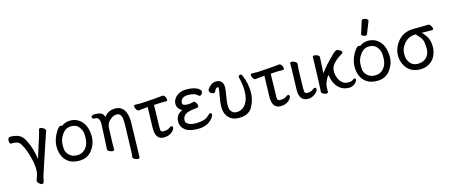

<svg xmlns="http://www.w3.org/2000/svg" viewBox="-82 -1492 5623 2406"><g transform="rotate(-15 2729.5 -288.5)"><path d="M239 185Q223 185 203 166.5Q183 148 183 131V126Q212 51 214 14L215 -11Q215 -78 194 -160Q167 -272 122 -350Q105 -381 81.5 -393Q58 -405 18 -405Q5 -405 -3 -404Q-27 -404 -27 -446Q-27 -491 4 -491Q62 -491 110 -472Q158 -453 191 -389Q253 -273 271 -119L270 -134L352 -391Q373 -461 377 -484Q380 -498 399 -498Q415 -498 437 -483Q459 -468 461 -450Q461 -445 456 -435Q444 -406 286 74Q277 101 263 168Q257 185 239 185Z M758 -49Q805 -49 841 -74Q914 -127 914 -241Q914 -249 912.5 -287.5Q911 -326 878 -373Q845 -420 775 -420Q705 -420 659 -356Q613 -292 613 -220Q613 -214 614.5 -171Q616 -128 654 -88.5Q692 -49 758 -49ZM766 24Q657 24 598 -38Q534 -105 534 -220Q534 -296 576 -377Q622 -460 650 -460Q663 -460 668 -453Q718 -492 780 -492Q842 -492 889 -462Q991 -397 994 -232Q994 -136 934 -56Q874 24 766 24Z M1483 193Q1466 193 1442.5 182.5Q1419 172 1418 156L1417 153Q1423 110 1424 65L1434 -274Q1434 -316 1430.5 -344.5Q1427 -373 1412 -394Q1397 -415 1361 -415Q1324 -415 1278.5 -377.5Q1233 -340 1229 -279Q1222 -104 1222 -74Q1222 -10 1221.5 3Q1221 16 1200 16Q1184 16 1159.5 4.5Q1135 -7 1135 -26Q1139 -64 1151 -350Q1151 -364 1149 -379Q1143 -437 1093 -437Q1054 -437 1054 -463Q1054 -489 1107 -489Q1211 -489 1221 -420Q1274 -492 1365 -492Q1456 -492 1493 -408Q1516 -354 1516 -281V-270Q1505 73 1504 179Q1504 193 1483 193Z M1865 17Q1758 17 1758 -127L1766 -404Q1715 -401 1688 -397Q1661 -393 1649 -392Q1632 -392 1618 -413.5Q1604 -435 1604 -454Q1604 -473 1621 -473L1698 -471Q1898 -483 1982 -493Q1999 -493 2012 -471.5Q2025 -450 2025 -433Q2025 -413 2008 -413L1943 -414Q1921 -414 1849 -409L1842 -118L1843 -86Q1846 -62 1875 -59Q1936 -59 1959 -81Q1977 -95 1989 -95Q2007 -95 2007 -74Q2007 -58 1989 -36Q1944 17 1865 17Z M2305 24Q2197 24 2144 -15Q2087 -58 2087 -127Q2087 -220 2178 -256Q2158 -259 2134.5 -286Q2111 -313 2111 -352Q2111 -384 2131 -416Q2151 -448 2191.5 -470Q2232 -492 2291 -492Q2397 -492 2449 -452Q2472 -434 2472 -419Q2472 -398 2458 -384Q2444 -370 2436 -370Q2426 -370 2411 -385Q2377 -419 2295 -419Q2239 -419 2216 -395.5Q2193 -372 2193 -350Q2193 -348 2193.5 -335.5Q2194 -323 2209.5 -314.5Q2225 -306 2261 -306Q2297 -306 2336 -318Q2354 -318 2367.5 -297Q2381 -276 2381 -257Q2381 -236 2364 -235Q2274 -226 2238.5 -213Q2203 -200 2186 -176Q2169 -152 2169 -125Q2169 -122 2169.5 -106.5Q2170 -91 2204 -71Q2238 -51 2296 -51Q2355 -51 2398 -63Q2441 -75 2476 -111Q2490 -127 2504 -127Q2520 -127 2520 -109Q2520 -75 2474 -34Q2412 24 2305 24Z M2840 24Q2779 24 2741 1Q2657 -50 2657 -167Q2657 -217 2671 -291Q2687 -381 2687 -403Q2687 -418 2679 -418Q2651 -418 2630 -369Q2625 -358 2609 -358Q2595 -358 2576 -370.5Q2557 -383 2557 -404Q2557 -414 2562 -422Q2588 -458 2613.5 -475Q2639 -492 2677 -492Q2714 -492 2738 -472Q2767 -446 2767 -393Q2767 -363 2748 -254Q2739 -201 2739 -166Q2739 -152 2742 -127.5Q2745 -103 2767 -78.5Q2789 -54 2827 -54Q2905 -54 2951 -123Q2991 -183 2991 -287Q2991 -372 2966 -468Q2966 -481 2972.5 -488.5Q2979 -496 2989 -496Q3007 -496 3017 -474Q3063 -359 3063 -253Q3063 -152 3014.5 -64Q2966 24 2840 24Z M3379 17Q3272 17 3272 -127L3280 -404Q3229 -401 3202 -397Q3175 -393 3163 -392Q3146 -392 3132 -413.5Q3118 -435 3118 -454Q3118 -473 3135 -473L3212 -471Q3412 -483 3496 -493Q3513 -493 3526 -471.5Q3539 -450 3539 -433Q3539 -413 3522 -413L3457 -414Q3435 -414 3363 -409L3356 -118L3357 -86Q3360 -62 3389 -59Q3450 -59 3473 -81Q3491 -95 3503 -95Q3521 -95 3521 -74Q3521 -58 3503 -36Q3458 17 3379 17Z M3735 17Q3624 17 3624 -126L3628 -254Q3633 -397 3633 -429L3632 -470Q3634 -485 3651 -485Q3663 -485 3679 -480Q3717 -466 3719 -445L3720 -442L3713 -353L3708 -122Q3708 -104 3710 -85Q3712 -66 3724.5 -62Q3737 -58 3751 -58Q3793 -58 3820 -81Q3838 -95 3850 -95Q3868 -95 3868 -74Q3868 -58 3849.5 -36Q3831 -14 3800 1.5Q3769 17 3735 17Z M4269 16Q4155 16 4097 -84Q4069 -131 4062 -191L4060 -207Q4036 -184 4018.5 -143Q4001 -102 3998.5 -74Q3996 -46 3996 -1Q3996 13 3975 13Q3959 13 3935 2Q3911 -9 3911 -27L3916 -115Q3927 -403 3927 -440V-475Q3927 -489 3948 -489Q3964 -489 3988.5 -478.5Q4013 -468 4013 -449Q4009 -398 4002 -242Q4071 -337 4166 -428Q4217 -481 4237 -481Q4247 -481 4263 -473Q4301 -455 4301 -434Q4301 -424 4252 -396Q4231 -384 4198 -355Q4135 -298 4135 -234Q4135 -177 4158 -130Q4198 -51 4274 -51Q4315 -51 4331.5 -64.5Q4348 -78 4360 -78Q4376 -78 4376 -62Q4376 -50 4362.5 -31.5Q4349 -13 4325 1.5Q4301 16 4269 16Z M4624 -49Q4671 -49 4707 -74Q4780 -127 4780 -241Q4780 -249 4778.5 -287.5Q4777 -326 4744 -373Q4711 -420 4641 -420Q4571 -420 4525 -356Q4479 -292 4479 -220Q4479 -214 4480.5 -171Q4482 -128 4520 -88.5Q4558 -49 4624 -49ZM4632 24Q4523 24 4464 -38Q4400 -105 4400 -220Q4400 -296 4442 -377Q4488 -460 4516 -460Q4529 -460 4534 -453Q4584 -492 4646 -492Q4708 -492 4755 -462Q4857 -397 4860 -232Q4860 -136 4800 -56Q4740 24 4632 24ZM4634 -561Q4618 -561 4601.5 -570Q4585 -579 4585 -590Q4585 -598 4587 -600L4636 -754Q4640 -770 4663 -770Q4682 -770 4700.5 -759Q4719 -748 4719 -732Q4719 -728 4656 -574Q4651 -561 4634 -561Z M5269 -76Q5333 -121 5333 -210Q5333 -221 5328 -280Q5323 -339 5263 -393Q5251 -403 5250 -414H5241Q5148 -414 5093 -345Q5042 -284 5042 -211Q5042 -134 5084 -89Q5120 -51 5176 -51Q5232 -51 5269 -76ZM5192 24Q5058 24 4996 -83Q4962 -143 4962 -213Q4962 -314 5035.5 -401Q5109 -488 5240 -488Q5376 -488 5427 -491Q5445 -491 5459.5 -468Q5474 -445 5474 -431Q5474 -412 5458 -412Q5391 -414 5321 -414Q5344 -399 5375 -352Q5413 -294 5413 -214Q5413 -159 5391 -103.5Q5369 -48 5316 -12Q5263 24 5192 24Z"/></g></svg>

Font: ToneOZ-Pinyin-WenKai-Medium
Style: Medium
Weight: 700
Designer: Fontworks Inc.
Foundry: ToneOZ
Version: Version 0.240331